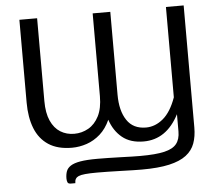

<svg xmlns="http://www.w3.org/2000/svg" viewBox="-60 -783 1199 1052"><g transform="rotate(-5 540.0 -257.0)"><path d="M312 202.5H287Q272 202.5 269 193Q265.5 184 265.5 172.5Q265.5 150.5 271.8 133.2Q278 116 296.5 104Q315 92 350.2 86Q385.5 80 443.5 80Q494.5 80 574 82.5Q642.5 85 678 85Q765 85 812.2 73.8Q859.5 62.5 879 38Q899.5 13 899.5 -31V-125.5Q831 7.5 705 7.5Q632.5 7.5 587.5 -29.2Q542.5 -66 522 -128Q500.5 -80 466.8 -50Q433 -20 392.5 -6.2Q352 7.5 311 7.5Q232.5 7.5 182.2 -25.5Q132 -58.5 108.2 -118.8Q84.5 -179 84.5 -260.5V-716H182V-260.5Q182 -194.5 201.2 -151.8Q220.5 -109 254 -88.2Q287.5 -67.5 330 -67.5Q372 -67.5 408 -88Q444 -108.5 465.8 -151.2Q487.5 -194 487.5 -260.5V-716H584.5V-260.5Q584.5 -171.5 619.5 -119.5Q654 -67.5 724.5 -67.5Q775.5 -67.5 819 -104Q862.5 -140.5 890.5 -219V-716H988V-44.5Q988 4.5 974.2 42.5Q960.5 80.5 926.2 106.8Q892 133 832.5 146.5Q773 160 681.5 160Q641.5 160 569 157.5Q488 155 435 155Q356.5 155 334 165Q312 174.5 312 200Z"/></g></svg>

Font: Verano Sans
Style: Regular
Weight: 400
Designer: Lukasz Dziedzic with Adam Twardoch and Botio Nikoltchev
Foundry: tyPoland Lukasz Dziedzic
Version: Version 3.001;December 28, 2019;FontCreator 12.0.0.2547 64-b